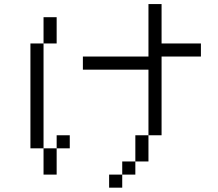

<svg xmlns="http://www.w3.org/2000/svg" viewBox="-20 -832 1040 915"><path d="M312.5 -125V-187.5H250V-125H187.5Q187.5 -125 187.5 0H250Q250 0 250 -125ZM937.5 -562.5V-625H750V-812.5H687.5Q687.5 -812.5 687.5 -562.5H375V-500H687.5V-187.5H625Q625 -187.5 625 -62.5H562.5V0H500V62.5H562.5V0H625V-62.5H687.5Q687.5 -62.5 687.5 -187.5H750Q750 -187.5 750 -562.5ZM187.5 -125Q187.5 -125 187.5 -625H125Q125 -625 125 -125ZM187.5 -625H250Q250 -625 250 -750H187.5Q187.5 -750 187.5 -625Z"/></svg>

Font: CalcUnifontExMono
Style: Regular
Weight: 500
Version: Version 15.0.06